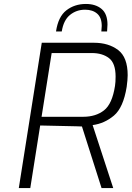

<svg xmlns="http://www.w3.org/2000/svg" viewBox="-20 -950 665 970"><path d="M191 -734H455Q528 -734 576.5 -697.5Q625 -661 625 -570Q625 -548 620 -511Q603 -406 555.5 -366Q508 -326 448 -318L552 0H493L394 -311Q376 -311 365 -312Q207 -315 183 -316L133 0H75ZM400 -360Q464 -360 505.5 -392.5Q547 -425 561 -516Q564 -534 564 -563Q564 -631 530.5 -656.5Q497 -682 444 -682H241L190 -360ZM414 -930Q463 -930 493 -905Q523 -880 523 -826Q523 -817 521 -791H492Q494 -811 494 -819Q494 -861 471 -881Q448 -901 410 -901Q366 -901 333.5 -874.5Q301 -848 292 -791H263Q274 -866 315.5 -898Q357 -930 414 -930Z"/></svg>

Font: Exo Light
Style: Italic
Weight: 300
Italic angle: -9°
Designer: Natanael Gama
Foundry: Natanael Gama
Version: Version 1.500; ttfautohint (v1.6)